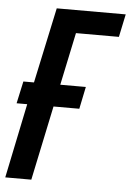

<svg xmlns="http://www.w3.org/2000/svg" viewBox="-53 -753 541 793"><g transform="rotate(5 217.5 -357.0)"><path d="M-1 0 63 -309H19L39 -401H83L150 -714H436L416 -619H238L192 -401H298L279 -309H172L107 0Z"/></g></svg>

Font: Noto Sans ExtraCondensed SemiBold
Style: Italic
Weight: 600
Width: 2
Italic angle: -12°
Designer: Monotype Design Team
Foundry: Monotype Imaging Inc.
Version: Version 2.013; ttfautohint (v1.8.4.7-5d5b)